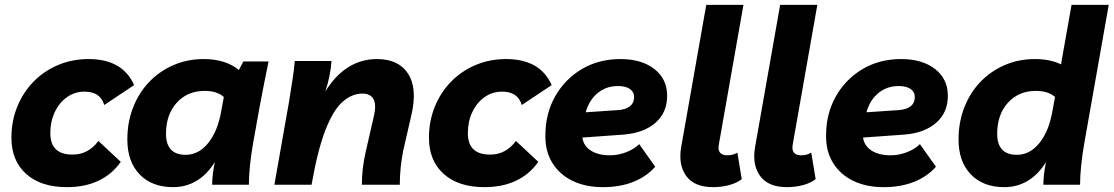

<svg xmlns="http://www.w3.org/2000/svg" viewBox="-20 -760 4582 790"><path d="M255 10Q148 10 87.5 -44.5Q27 -99 27 -193Q27 -262 51 -321Q75 -380 118 -424Q161 -468 219 -492.5Q277 -517 345 -517Q413 -517 460 -491Q507 -465 532 -410L409 -328Q400 -357 379.5 -370Q359 -383 328 -383Q288 -383 256 -360.5Q224 -338 205.5 -299Q187 -260 187 -212Q187 -123 280 -124Q343 -124 385 -180L477 -94Q403 10 255 10Z M692 10Q605 10 554.5 -42.5Q504 -95 504 -186Q504 -257 527.5 -317.5Q551 -378 593.5 -422.5Q636 -467 693.5 -492Q751 -517 818 -517Q908 -517 963 -472L981 -507H1085Q1078 -473 1068.5 -425.5Q1059 -378 1049 -325L1022 -174Q1013 -124 1008.5 -79Q1004 -34 1004 0H853Q853 -22 856 -46Q859 -70 864 -93Q799 10 692 10ZM744 -123Q798 -123 837.5 -172.5Q877 -222 891 -307L901 -361Q873 -386 822 -386Q751 -386 707 -337Q663 -288 663 -210Q663 -123 744 -123Z M1109 0 1169 -340Q1178 -397 1184 -435.5Q1190 -474 1193 -509H1344Q1340 -450 1319 -384Q1358 -448 1411.5 -482.5Q1465 -517 1531 -517Q1620 -517 1659 -457Q1698 -397 1673 -288L1639 -140Q1632 -104 1628.5 -69.5Q1625 -35 1625 0H1469Q1469 -66 1484 -132L1519 -285Q1529 -330 1516.5 -352.5Q1504 -375 1471 -375Q1428 -375 1389.5 -341Q1351 -307 1319 -225Q1287 -143 1262 0Z M1973 10Q1866 10 1805.5 -44.5Q1745 -99 1745 -193Q1745 -262 1769 -321Q1793 -380 1836 -424Q1879 -468 1937 -492.5Q1995 -517 2063 -517Q2131 -517 2178 -491Q2225 -465 2250 -410L2127 -328Q2118 -357 2097.5 -370Q2077 -383 2046 -383Q2006 -383 1974 -360.5Q1942 -338 1923.5 -299Q1905 -260 1905 -212Q1905 -123 1998 -124Q2061 -124 2103 -180L2195 -94Q2121 10 1973 10Z M2461 10Q2389 10 2335.5 -16Q2282 -42 2252.5 -90Q2223 -138 2224 -203Q2224 -293 2264.5 -364Q2305 -435 2374.5 -476Q2444 -517 2533 -517Q2620 -517 2672.5 -476Q2725 -435 2725 -366Q2725 -296 2676 -254Q2627 -212 2543 -206L2376 -194Q2381 -160 2411 -140.5Q2441 -121 2490 -121Q2523 -121 2556 -133.5Q2589 -146 2610 -167L2676 -74Q2641 -34 2586.5 -12Q2532 10 2461 10ZM2523 -406Q2474 -406 2439 -377Q2404 -348 2390 -298L2523 -307Q2554 -309 2571.5 -322.5Q2589 -336 2589 -361Q2589 -382 2571.5 -394Q2554 -406 2523 -406Z M2914 10Q2837 10 2803.5 -36Q2770 -82 2783 -156L2886 -740H3039L2938 -167Q2929 -121 2973 -121Q2996 -121 3014 -132L3032 -23Q3012 -7 2980.5 1.5Q2949 10 2914 10Z M3218 10Q3141 10 3107.5 -36Q3074 -82 3087 -156L3190 -740H3343L3242 -167Q3233 -121 3277 -121Q3300 -121 3318 -132L3336 -23Q3316 -7 3284.5 1.5Q3253 10 3218 10Z M3616 10Q3544 10 3490.5 -16Q3437 -42 3407.5 -90Q3378 -138 3379 -203Q3379 -293 3419.5 -364Q3460 -435 3529.5 -476Q3599 -517 3688 -517Q3775 -517 3827.5 -476Q3880 -435 3880 -366Q3880 -296 3831 -254Q3782 -212 3698 -206L3531 -194Q3536 -160 3566 -140.5Q3596 -121 3645 -121Q3678 -121 3711 -133.5Q3744 -146 3765 -167L3831 -74Q3796 -34 3741.5 -12Q3687 10 3616 10ZM3678 -406Q3629 -406 3594 -377Q3559 -348 3545 -298L3678 -307Q3709 -309 3726.5 -322.5Q3744 -336 3744 -361Q3744 -382 3726.5 -394Q3709 -406 3678 -406Z M4112 10Q4025 10 3974.5 -42.5Q3924 -95 3924 -186Q3924 -257 3947.5 -317.5Q3971 -378 4013.5 -422.5Q4056 -467 4113.5 -492Q4171 -517 4238 -517Q4301 -517 4346 -495L4348 -509L4389 -740H4542L4442 -174Q4433 -124 4428.5 -79Q4424 -34 4424 0H4273Q4273 -22 4276 -46Q4279 -70 4284 -93Q4219 10 4112 10ZM4164 -123Q4218 -123 4257.5 -172.5Q4297 -222 4311 -307L4321 -361Q4293 -386 4242 -386Q4171 -386 4127 -337Q4083 -288 4083 -210Q4083 -123 4164 -123Z"/></svg>

Font: Livvic
Style: Bold Italic
Weight: 700
Italic angle: -10°
Designer: Jacques Le Bailly, Baron von Fonthausen
Version: Version 1.001; ttfautohint (v1.8.2)